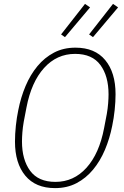

<svg xmlns="http://www.w3.org/2000/svg" viewBox="-20 -955 639 987"><path d="M263 12Q163 12 110 -52Q57 -116 57 -227Q57 -266 61.5 -308.5Q66 -351 74 -389Q87 -455 111.5 -513Q136 -571 172.5 -615Q209 -659 257.5 -684.5Q306 -710 368 -710Q468 -710 521 -646Q574 -582 574 -471Q574 -432 569.5 -389.5Q565 -347 557 -309Q544 -243 519.5 -185Q495 -127 458.5 -83Q422 -39 373.5 -13.5Q325 12 263 12ZM265 -20Q359 -20 424.5 -92.5Q490 -165 515 -296L529 -369Q534 -398 536 -424Q538 -450 538 -470Q538 -564 496 -621Q454 -678 366 -678Q272 -678 206.5 -605.5Q141 -533 116 -402L102 -329Q97 -300 95 -274Q93 -248 93 -228Q93 -134 135 -77Q177 -20 265 -20ZM314 -764 294 -778 417 -935 443 -917ZM458 -764 438 -778 561 -935 587 -917Z"/></svg>

Font: IBM Plex Sans Condensed ExtraLight
Style: Italic
Weight: 200
Width: 3
Italic angle: -11°
Designer: Mike Abbink, Paul van der Laan, Pieter van Rosmalen
Foundry: Bold Monday
Version: Version 1.3